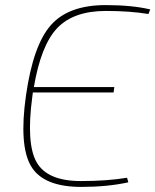

<svg xmlns="http://www.w3.org/2000/svg" viewBox="-20 -722 610 754"><path d="M570 -685 563 -667Q490 -679 396 -679Q269 -679 205 -612Q141 -545 113 -380H429L426 -359H109L107 -343Q82 -158 124 -84.5Q166 -11 298 -11Q401 -11 479 -24L484 -6Q402 12 299 12Q151 12 102.5 -68.5Q54 -149 82 -347Q110 -544 179.5 -623Q249 -702 395 -702Q498 -702 570 -685Z"/></svg>

Font: Exo 2.0 Thin
Style: Italic
Weight: 250
Italic angle: -8°
Designer: Natanael Gama
Version: Version 1.001;PS 001.001;hotconv 1.0.70;makeotf.lib2.5.58329